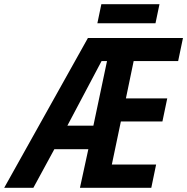

<svg xmlns="http://www.w3.org/2000/svg" viewBox="-83 -895 892 915"><path d="M658 -784 677 -875H400L381 -784ZM401 -604H427L362 -296H238ZM76 0 176 -184H338L298 0H638L661 -111H450L493 -316H691L714 -426H517L554 -604H766L789 -714H336L-63 0Z"/></svg>

Font: Noto Sans UI SemiCondensed
Style: Bold Italic
Weight: 700
Width: 4
Designer: Monotype Design Team
Foundry: Monotype Imaging Inc.
Version: 1.001